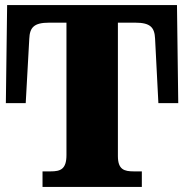

<svg xmlns="http://www.w3.org/2000/svg" viewBox="-20 -734 723 754"><path d="M537 0V-61H505C468 -61 443 -68 443 -121V-645H511C571 -645 587 -626 589 -582L602 -329H680L675 -714H8L3 -329H81L95 -582C97 -626 113 -645 173 -645H241V-125C241 -69 217 -61 179 -61H147V0Z"/></svg>

Font: UArctic Serif Black
Style: Regular
Weight: 900
Designer: Customization by Puisto advertising & original work Monotype Design Team
Foundry: Monotype Imaging Inc.
Version: Version 2.004